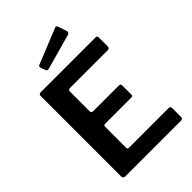

<svg xmlns="http://www.w3.org/2000/svg" viewBox="-275 -1079 1194 1194"><g transform="rotate(-45 322.5 -482.0)"><path d="M79 -725Q79 -742 94 -742H579Q592 -742 592 -727V-651Q592 -632 574 -632H244Q227 -632 227 -618V-443Q227 -428 241 -428H469Q484 -428 484 -413V-332Q484 -327 481 -323.5Q478 -320 470 -320H240Q227 -320 227 -308V-122Q227 -110 238 -110H588Q604 -110 604 -96V-15Q604 -9 600 -4.5Q596 0 587 0H98Q79 0 79 -18V-725ZM460 -955 479 -897Q485 -880 465 -874L235 -810Q226 -808 221.5 -810Q217 -812 214 -820L203 -850Q199 -864 209 -868L444 -963Q455 -967 460 -955Z"/></g></svg>

Font: Libre Franklin Thin SemiBold
Style: Regular
Weight: 600
Version: Version 3.000